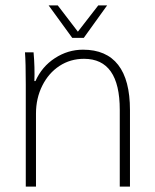

<svg xmlns="http://www.w3.org/2000/svg" viewBox="-20 -695 578 715"><path d="M76 -380Q76 -463 73 -500H105Q110 -444 108 -393H112Q136 -447 184.5 -478.5Q233 -510 289 -510Q376 -510 420 -453.5Q464 -397 464 -285V0H426V-286Q426 -476 293 -476Q242 -476 201.5 -449.5Q161 -423 137.5 -376Q114 -329 114 -272V0H76ZM161 -675H195L270 -577L346 -675H379L292 -554H249Z"/></svg>

Font: Sarabun Thin
Style: Regular
Weight: 250
Designer: Suppakit Chalermlarp | Katatrad Co.,Ltd.
Foundry: Cadson Demak Co.,Ltd.
Version: Version 1.000; ttfautohint (v1.6)